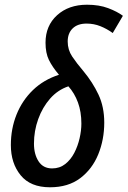

<svg xmlns="http://www.w3.org/2000/svg" viewBox="-20 -784 541 814"><path d="M192 10Q109 10 67.5 -41Q26 -92 26 -169Q26 -238 50 -298Q74 -358 119.5 -402Q165 -446 230 -467Q202 -500 187.5 -529.5Q173 -559 173 -603Q173 -675 222 -719.5Q271 -764 349 -764Q400 -764 438.5 -749.5Q477 -735 501 -717L458 -644Q433 -662 405.5 -673Q378 -684 347 -684Q309 -684 288 -663.5Q267 -643 267 -608Q267 -573 286 -544.5Q305 -516 334 -482Q373 -435 397.5 -383Q422 -331 422 -264Q422 -192 396.5 -129.5Q371 -67 320 -28.5Q269 10 192 10ZM201 -70Q233 -70 256.5 -88.5Q280 -107 295 -136Q310 -165 317.5 -198Q325 -231 325 -260Q325 -310 310.5 -349.5Q296 -389 270 -418Q225 -403 192.5 -366Q160 -329 142 -279Q124 -229 124 -175Q124 -130 143.5 -100Q163 -70 201 -70Z"/></svg>

Font: Noto Sans Condensed Medium
Style: Italic
Weight: 500
Width: 3
Italic angle: -12°
Designer: Monotype Design Team
Foundry: Monotype Imaging Inc.
Version: Version 2.013; ttfautohint (v1.8.4.7-5d5b)